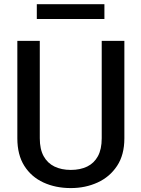

<svg xmlns="http://www.w3.org/2000/svg" viewBox="-20 -911 691 940"><path d="M588.9 -710.9V-233.9Q588.9 -152.8 553.2 -98.9Q517.6 -44.9 458 -17.6Q398.4 9.8 326.7 9.8Q252 9.8 192.6 -17.6Q133.3 -44.9 99.1 -98.9Q64.9 -152.8 64.9 -233.9V-710.9H174.8V-233.9Q174.8 -180.7 193.6 -146.5Q212.4 -112.3 246.6 -95.7Q280.8 -79.1 326.7 -79.1Q373 -79.1 407 -95.7Q440.9 -112.3 459.5 -146.5Q478 -180.7 478 -233.9V-710.9ZM491.2 -817.9H160.2V-890.6H491.2Z"/></svg>

Font: Heebo Medium
Style: Regular
Weight: 500
Designer: Oded Ezer
Foundry: Ezer Type House
Version: Version 3.100